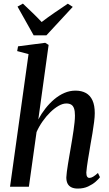

<svg xmlns="http://www.w3.org/2000/svg" viewBox="-20 -1060 620 1090"><path d="M421.5 10.5Q399.5 10.5 385 3.2Q370.5 -4 363.5 -18Q356.5 -32 356.5 -53Q357 -65.5 359.5 -85Q362 -104.5 365.8 -127.8Q369.5 -151 373.8 -175.8Q378 -200.5 382 -223.5Q386 -246.5 390 -271Q394 -295.5 397.5 -319.5Q401 -343.5 403.2 -365Q405.5 -386.5 405.5 -404Q405.5 -429.5 400.2 -444.5Q395 -459.5 384.2 -466Q373.5 -472.5 356.5 -472.5Q336 -472.5 312.8 -459.2Q289.5 -446 266 -423.2Q242.5 -400.5 222 -371.2Q201.5 -342 187.5 -310.5L144 0H37L142 -753L77.5 -770L82.5 -797L236.5 -817L256 -805L197.5 -382Q215 -415 238 -444.2Q261 -473.5 288.2 -496.5Q315.5 -519.5 345.8 -532.5Q376 -545.5 408.5 -545.5Q443 -545.5 467.5 -532Q492 -518.5 505 -490.2Q518 -462 518 -417.5Q518 -397 514.2 -367.2Q510.5 -337.5 505 -304.5Q499.5 -271.5 494 -241.5Q491 -221 487 -198.5Q483 -176 479.5 -154.2Q476 -132.5 473.5 -113.5Q471 -94.5 470 -80.5Q470 -64 474.8 -57Q479.5 -50 487.5 -50Q497 -50 508.2 -56.5Q519.5 -63 536 -78L547.5 -54Q540 -43.5 523 -28.5Q506 -13.5 480.5 -1.5Q455 10.5 421.5 10.5ZM171 -859.5 79.5 -1022.5 110 -1039.5Q137 -1014 164 -988Q191 -962 216.5 -935Q251 -961.5 288.5 -987.2Q326 -1013 365 -1039L393 -1021L243.5 -859.5Z"/></svg>

Font: Merriweather 72pt Medium
Style: Italic
Weight: 500
Italic angle: -7.8°
Version: Version 2.101